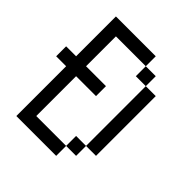

<svg xmlns="http://www.w3.org/2000/svg" viewBox="-176 -739 852 852"><g transform="rotate(45 250.0 -312.5)"><path d="M250 -312.5V-375H125V-562.5H312.5V-500H375Q375 -500 375 -125H312.5V-62.5H125Q125 -62.5 125 -312.5ZM62.5 -312.5V0H312.5V-62.5H375V-125H437.5Q437.5 -125 437.5 -500H375V-562.5H312.5V-625H62.5Q62.5 -625 62.5 -375H0V-312.5Z"/></g></svg>

Font: Unifont
Style: Regular
Weight: 500
Version: Version 15.1.04